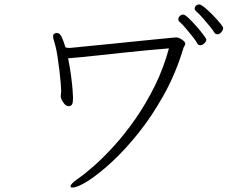

<svg xmlns="http://www.w3.org/2000/svg" viewBox="-20 -819 1040 857"><path d="M950 -666Q941 -666 936 -675Q930 -685 914.5 -704Q899 -723 882.5 -741.5Q866 -760 855 -769Q849 -774 849 -780Q849 -788 855 -793.5Q861 -799 869 -799Q877 -799 894 -785Q911 -771 930 -751.5Q949 -732 962.5 -715.5Q976 -699 976 -694Q976 -685 968 -675.5Q960 -666 950 -666ZM901 -643Q901 -634 892 -625.5Q883 -617 874 -617Q864 -617 860 -626Q855 -636 840 -655Q825 -674 808.5 -693.5Q792 -713 781 -722Q776 -726 776 -733Q776 -741 782.5 -747.5Q789 -754 798 -754Q805 -754 821.5 -738.5Q838 -723 856.5 -702Q875 -681 888 -663.5Q901 -646 901 -643ZM253 -415Q253 -423 251 -448Q249 -473 245 -506.5Q241 -540 236 -571.5Q231 -603 225 -623Q224 -628 220.5 -638Q217 -648 217 -657Q217 -666 222 -668Q227 -672 233 -672Q236 -672 242 -670Q250 -666 257.5 -649Q265 -632 272 -608Q280 -605 288 -605H291Q295 -605 322.5 -608Q350 -611 392 -615Q434 -619 483.5 -624Q533 -629 581.5 -634Q630 -639 671 -643Q712 -647 737.5 -649.5Q763 -652 765 -652Q778 -652 792.5 -642Q807 -632 807 -624Q807 -619 803 -613Q799 -607 797 -599Q764 -490 711 -395Q658 -300 597 -224Q536 -148 477 -94Q418 -40 372 -11Q326 18 304 18Q297 18 296 16.5Q295 15 295 12Q295 2 326 -20Q357 -41 400 -79Q443 -117 491 -170Q539 -223 585.5 -290Q632 -357 671 -435.5Q710 -514 734 -603Q695 -600 640.5 -595Q586 -590 527 -583.5Q468 -577 415.5 -571.5Q363 -566 327.5 -562.5Q292 -559 285 -559H284Q292 -520 297 -482Q302 -444 304 -417Q306 -390 306 -383Q306 -364 303 -356Q300 -348 292 -346Q290 -345 287 -345Q274 -345 264 -359.5Q254 -374 252 -383Q252 -385 251.5 -386.5Q251 -388 251 -390Q251 -395 252 -400.5Q253 -406 253 -411Z"/></svg>

Font: Moon Stars Kai T HW Light
Style: Regular
Weight: 300
Designer: GuiWonder
Version: Version 1.101